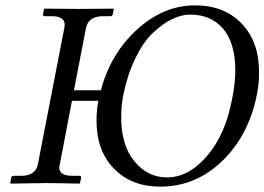

<svg xmlns="http://www.w3.org/2000/svg" viewBox="-20 -678 978 710"><path d="M683.1 -624Q649.9 -624 614.5 -606.4Q579.1 -588.9 543.9 -554.9Q508.8 -521 480 -461.4Q451.2 -401.9 436 -327.1Q428.2 -287.1 428.2 -243.2Q428.2 -141.1 477.1 -81.5Q525.9 -22 597.2 -22Q677.2 -22 745.1 -100.6Q813 -179.2 837.9 -310.1Q850.1 -368.2 850.1 -417Q850.1 -518.1 805.7 -571Q761.2 -624 683.1 -624ZM930.2 -329.1Q900.4 -178.2 802.2 -83Q704.1 12.2 571.8 12.2Q466.8 12.2 401.9 -54Q336.9 -120.1 336.9 -231.9Q336.9 -271.5 343.8 -305.2H246.1L201.2 -70.8Q199.2 -63 199.2 -58.1Q199.2 -28.3 247.1 -27.8H272.9Q281.7 -27.8 279.8 -20L275.9 -1L273.9 1Q188 -1 147.9 -1L20 1L18.1 -1L21 -20Q22.9 -27.8 30.8 -27.8H57.1Q112.3 -27.8 120.1 -70.8L217.8 -574.2Q218.8 -579.1 219.2 -586.9Q219.2 -617.7 171.9 -618.2H146Q137.2 -618.2 139.2 -626L143.1 -645L145 -646Q231 -645 271 -645L398.9 -646L400.9 -645L397 -626Q395 -618.2 388.2 -618.2H361.8Q306.6 -618.2 297.9 -574.2L253.4 -344.2H353Q389.2 -480 487.1 -569.1Q585 -658.2 701.2 -658.2Q809.1 -658.2 873.5 -591.1Q938 -523.9 938 -411.1Q938 -368.2 930.2 -329.1Z"/></svg>

Font: Linux Libertine
Style: Italic
Weight: 400
Italic angle: -12°
Designer: Philipp H. Poll
Foundry: Philipp H. Poll
Version: Version 5.1.6 ; ttfautohint (v0.9)